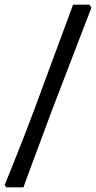

<svg xmlns="http://www.w3.org/2000/svg" viewBox="-38 -695 413 825"><path d="M355 -662Q355 -662 343 -631.5Q331 -601 312 -551Q293 -501 270 -441.5Q247 -382 224.5 -323Q202 -264 183 -215Q160 -153 138.5 -95Q117 -37 99.5 9.5Q82 56 72.5 83Q63 110 63 110H-11L-18 100Q-18 100 -6 70.5Q6 41 25 -6.5Q44 -54 66.5 -111.5Q89 -169 110 -226L276 -675H346Z"/></svg>

Font: Alegreya SemiBold
Style: Italic
Weight: 600
Italic angle: -7°
Designer: Juan Pablo del Peral
Foundry: Huerta Tipografica
Version: Version 2.009